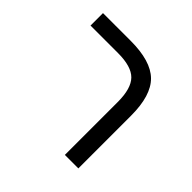

<svg xmlns="http://www.w3.org/2000/svg" viewBox="-152 -752 904 904"><g transform="rotate(45 300.0 -299.5)"><path d="M481.9 0H392.1V-352.1Q392.1 -441.9 355.7 -479Q319.3 -516.1 230 -516.1H46.9V-599.1H231Q365.7 -599.1 423.8 -542Q481.9 -484.9 481.9 -351.1Z"/></g></svg>

Font: Cousine
Style: Regular
Weight: 400
Monospace: yes
Designer: Steve Matteson
Foundry: Monotype Imaging Inc.
Version: Version 1.21